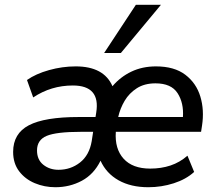

<svg xmlns="http://www.w3.org/2000/svg" viewBox="-20 -775 903 804"><path d="M212 9Q166 9 125.5 -8Q85 -25 60 -58Q35 -91 35 -139Q35 -216 101 -250.5Q167 -285 310 -285H380L383 -304Q401 -417 285 -417Q194 -417 119 -367L93 -440Q130 -466 185.5 -481.5Q241 -497 297 -497Q415 -497 451 -414Q484 -453 530 -475Q576 -497 633 -497Q710 -497 756 -462Q802 -427 819 -370.5Q836 -314 826 -249L822 -223H465Q460 -152 497.5 -110.5Q535 -69 609 -69Q655 -69 694 -82Q733 -95 765 -123L793 -55Q759 -24 707.5 -7.5Q656 9 601 9Q528 9 476.5 -20Q425 -49 401 -102Q373 -45 322.5 -18Q272 9 212 9ZM631 -426Q585 -426 553 -405.5Q521 -385 502 -353Q483 -321 475 -285H746Q750 -344 723.5 -385Q697 -426 631 -426ZM225 -64Q276 -64 315 -94.5Q354 -125 364 -184L370 -223H319Q216 -223 175.5 -206Q135 -189 135 -145Q135 -106 161.5 -85Q188 -64 225 -64ZM416 -553 549 -755H654L486 -553Z"/></svg>

Font: Nunito Sans SemiBold
Style: Italic
Weight: 600
Italic angle: -9°
Designer: Vernon Adams
Foundry: Vernon Adams
Version: Version 3.006; ttfautohint (v1.8.3)